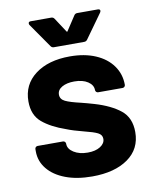

<svg xmlns="http://www.w3.org/2000/svg" viewBox="-81 -762 665 830"><g transform="rotate(-10 252.0 -346.5)"><path d="M35 -142V-152Q35 -157 38.5 -160.5Q42 -164 47 -164H158Q163 -164 166.5 -160.5Q170 -157 170 -152V-151Q170 -129 194.5 -113.5Q219 -98 256 -98Q290 -98 311 -111.5Q332 -125 332 -145Q332 -163 314 -172Q296 -181 255 -191Q208 -203 181 -214Q117 -236 79 -268Q41 -300 41 -360Q41 -434 98.5 -477.5Q156 -521 251 -521Q315 -521 363 -500.5Q411 -480 437.5 -443Q464 -406 464 -359Q464 -354 460.5 -350.5Q457 -347 452 -347H345Q340 -347 336.5 -350.5Q333 -354 333 -359Q333 -381 310.5 -396Q288 -411 251 -411Q218 -411 197 -399Q176 -387 176 -366Q176 -346 196.5 -336Q217 -326 265 -315Q276 -312 290 -308.5Q304 -305 320 -300Q391 -279 432 -246Q473 -213 473 -150Q473 -76 414.5 -34.5Q356 7 257 7Q190 7 140 -12Q90 -31 62.5 -65Q35 -99 35 -142ZM101 -692Q101 -700 111 -700H201Q210 -700 215 -692L255 -631Q258 -625 261 -631L301 -692Q306 -700 315 -700H405Q413 -700 415 -695.5Q417 -691 413 -685L337 -579Q332 -572 323 -572H190Q181 -572 176 -580L103 -685Q101 -688 101 -692Z"/></g></svg>

Font: UMi
Style: Bold
Weight: 700
Designer: Peter Middis
Foundry: We Are UMi
Version: Version 1.0